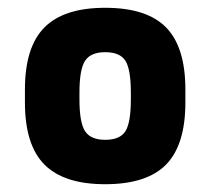

<svg xmlns="http://www.w3.org/2000/svg" viewBox="-20 -758 540 493"><path d="M250 -285Q144 -285 94 -335.5Q44 -386 44 -495V-528Q44 -637 94 -687.5Q144 -738 250 -738Q357 -738 406.5 -687.5Q456 -637 456 -528V-495Q456 -386 406.5 -335.5Q357 -285 250 -285ZM250 -399Q288 -399 302 -421Q316 -443 316 -503V-520Q316 -580 302 -602Q288 -624 250 -624Q213 -624 198.5 -602Q184 -580 184 -520V-503Q184 -443 198.5 -421Q213 -399 250 -399Z"/></svg>

Font: M PLUS 1 Code
Style: Bold
Weight: 700
Designer: Coji Morishita
Foundry: UNDERFOREST DESIGN
Version: Version 1.002